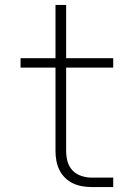

<svg xmlns="http://www.w3.org/2000/svg" viewBox="-20 -755 540 775"><path d="M437 0H350Q330 0 310.5 -3.5Q291 -7 273.5 -15.5Q256 -24 242 -38Q228 -52 219.5 -69.5Q211 -87 207.5 -106.5Q204 -126 204 -146V-482H63V-520H204V-735H247V-520H437V-482H247V-146Q247 -124 252.5 -103.5Q258 -83 272.5 -67.5Q287 -52 308 -45Q329 -38 350 -38H437Z"/></svg>

Font: Iosevka Aile Extralight
Style: Regular
Weight: 200
Designer: Belleve Invis
Foundry: Belleve Invis
Version: Version 31.1.0; ttfautohint (v1.8.4)